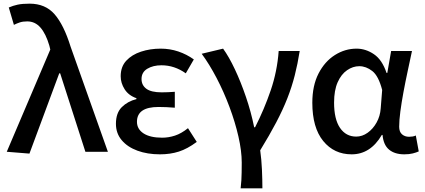

<svg xmlns="http://www.w3.org/2000/svg" viewBox="-20 -830 2322 1050"><path d="M141 10 17 0 255 -559 250 -580Q231 -645 201.5 -679Q172 -713 129 -713Q105 -713 88.5 -707.5Q72 -702 56 -694L28 -789Q51 -799 76.5 -804.5Q102 -810 142 -810Q228 -810 278.5 -752Q329 -694 366 -575L570 0H447L309 -429H304Z M855 14Q786 14 731.5 -6Q677 -26 645.5 -63.5Q614 -101 614 -153Q614 -212 646 -244Q678 -276 726 -288V-293Q683 -308 661.5 -342Q640 -376 640 -413Q640 -465 670.5 -498Q701 -531 751 -547.5Q801 -564 859 -564Q909 -564 955 -548.5Q1001 -533 1040 -505L996 -429Q934 -473 863 -473Q817 -473 785.5 -454Q754 -435 754 -398Q754 -364 780.5 -344.5Q807 -325 864 -325Q897 -325 936 -328V-241Q912 -243 890 -244Q868 -245 847 -245Q729 -245 729 -164Q729 -124 765 -100.5Q801 -77 867 -77Q902 -77 937 -88.5Q972 -100 1008 -129L1056 -54Q1005 -16 958 -1Q911 14 855 14Z M1296 200Q1299 175 1300 155.5Q1301 136 1301.5 113.5Q1302 91 1302 59Q1302 -4 1284 -83Q1266 -162 1235 -245Q1204 -328 1164.5 -403.5Q1125 -479 1083 -536L1200 -564Q1232 -520 1264.5 -451Q1297 -382 1325 -300Q1353 -218 1370 -134H1375Q1425 -232 1460.5 -336Q1496 -440 1504 -551H1619Q1608 -481 1592 -418Q1576 -355 1551.5 -292.5Q1527 -230 1490.5 -160.5Q1454 -91 1403 -8Q1410 42 1412.5 97.5Q1415 153 1415 200Z M1903 14Q1807 14 1747.5 -59Q1688 -132 1688 -268Q1688 -362 1722 -428Q1756 -494 1811.5 -529Q1867 -564 1930 -564Q1980 -564 2025 -533.5Q2070 -503 2094 -431H2098L2119 -551H2233Q2222 -499 2209.5 -441Q2197 -383 2186.5 -326.5Q2176 -270 2169.5 -221Q2163 -172 2163 -137Q2163 -109 2178.5 -95.5Q2194 -82 2217 -82Q2226 -82 2236 -83.5Q2246 -85 2254 -89L2270 -2Q2257 4 2237.5 9Q2218 14 2191 14Q2139 14 2108 -11.5Q2077 -37 2072 -92H2068Q2006 14 1903 14ZM1928 -83Q1961 -83 1990.5 -104Q2020 -125 2039.5 -160Q2059 -195 2062 -237L2070 -338Q2050 -415 2016 -441.5Q1982 -468 1945 -468Q1910 -468 1878 -446Q1846 -424 1826.5 -380Q1807 -336 1807 -269Q1807 -178 1839.5 -130.5Q1872 -83 1928 -83Z"/></svg>

Font: Source Han Sans TC Medium
Style: Regular
Weight: 500
Designer: Ryoko NISHIZUKA Ë•øÂ°öÊ∂ºÂ≠ê (kana, bopomofo & ideographs); Paul D. Hunt (Latin, Greek & Cyrillic); Sandoll Communicatio
Foundry: Adobe
Version: Version 2.004;hotconv 1.0.118;makeotfexe 2.5.65603